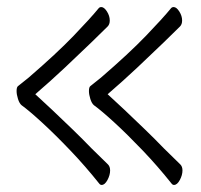

<svg xmlns="http://www.w3.org/2000/svg" viewBox="-20 -509 570 544"><path d="M491 -43 444 -89Q420 -114 390.5 -142.5Q361 -171 333 -197.5Q305 -224 285 -242Q328 -279 369.5 -318Q411 -357 443.5 -388.5Q476 -420 490 -434Q496 -440 496 -451Q496 -464 488 -476.5Q480 -489 472 -489Q467 -489 464 -485Q442 -458 394 -408Q346 -358 266 -289L236 -265Q232 -262 232 -251Q232 -241 236 -228.5Q240 -216 246 -211Q268 -195 304.5 -161.5Q341 -128 384 -83Q427 -38 466 11Q469 15 473 15Q482 15 489.5 1Q497 -13 497 -26Q497 -37 491 -43ZM286 -43 239 -89Q215 -114 185.5 -142.5Q156 -171 128 -197.5Q100 -224 80 -242Q123 -279 164.5 -318Q206 -357 238.5 -388.5Q271 -420 285 -434Q291 -440 291 -451Q291 -464 283 -476.5Q275 -489 267 -489Q262 -489 259 -485Q237 -458 189 -408Q141 -358 61 -289L31 -265Q27 -262 27 -251Q27 -241 31 -228.5Q35 -216 41 -211Q63 -195 99.5 -161.5Q136 -128 179 -83Q222 -38 261 11Q264 15 268 15Q277 15 284.5 1Q292 -13 292 -26Q292 -37 286 -43Z"/></svg>

Font: Klee One
Style: Regular
Weight: 400
Designer: Fontworks Inc.
Foundry: Fontworks Inc.
Version: Version 1.100